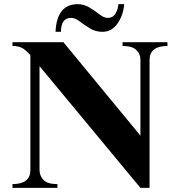

<svg xmlns="http://www.w3.org/2000/svg" viewBox="-20 -903 857 923"><path d="M40 -682V-700H285L655 -251V-618Q655 -643 635.5 -662.5Q616 -682 569 -682V-700H785V-682Q699 -682 699 -614V0H655L170 -585V-86Q170 -59 188.5 -38.5Q207 -18 256 -18V0H40V-18Q126 -18 126 -86V-638Q103 -664 85 -673Q67 -682 40 -682ZM549 -883H577Q573 -830 545 -790Q517 -750 472 -750Q439 -750 411.5 -767Q384 -784 362.5 -800.5Q341 -817 322 -817Q273 -817 273 -750H247Q253 -883 354 -883Q384 -883 411 -866.5Q438 -850 459 -833.5Q480 -817 497 -817Q524 -817 536 -839Q548 -861 549 -883Z"/></svg>

Font: Uncial Antiqua
Style: Regular
Weight: 400
Designer: Astigmatic (AOETI)
Foundry: Astigmatic (AOETI)
Version: Version 1.000